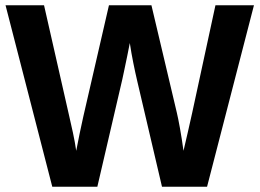

<svg xmlns="http://www.w3.org/2000/svg" viewBox="-20 -708 984 728"><path d="M443.8 -407.2 349.1 0H178.2L1 -688H147L242.7 -266.6Q249 -239.7 256.6 -204.6Q264.2 -169.4 269 -136.2Q275.9 -170.4 282.2 -202.6Q288.6 -234.9 295.9 -266.1L393.1 -688H554.2L650.4 -281.2Q655.3 -260.7 662.4 -221.7Q669.4 -182.6 675.8 -136.2Q685.5 -178.2 692.4 -207.8Q699.2 -237.3 708.5 -279.3L796.9 -688H942.9L765.1 0H594.2L501 -397.9Q492.7 -433.1 485.4 -469.7Q478 -506.3 472.2 -544.9Q468.3 -523.9 462.4 -495.6Q456.5 -467.3 451.4 -442.9Q446.3 -418.5 443.8 -407.2Z"/></svg>

Font: Arimo
Style: Bold
Weight: 700
Designer: Steve Matteson
Foundry: Monotype Imaging Inc.
Version: Version 1.33